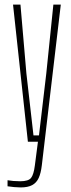

<svg xmlns="http://www.w3.org/2000/svg" viewBox="-20 -620 312 840"><path d="M70.5 200Q59 200 41.5 198.5Q24 197 13 195V168.5Q24 170.5 38.5 171.8Q53 173 68.5 173Q104.5 173 116 158.2Q127.5 143.5 132.5 104L146 0H102L37 -600H69.5L95.5 -298.5L126.5 -27.5H150.5L182.5 -298.5L213.5 -600H246L163 103Q159 137.5 149.2 158.8Q139.5 180 120.5 190Q101.5 200 70.5 200Z"/></svg>

Font: Big Shoulders Display ExtraLight
Style: Regular
Weight: 250
Designer: Patric King
Foundry: XO Type Co
Version: Version 2.002